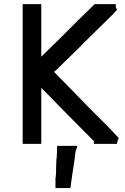

<svg xmlns="http://www.w3.org/2000/svg" viewBox="-20 -699 611 938"><path d="M181.6 -269.5V3.9H163.1H161.1H157.2H147.5H137.7H131.8H125H117.2H109.4H90.8V-678.7H109.4H111.3H115.2H125H133.8H140.6H147.5H155.3H163.1H181.6V-421.9Q197.3 -437.5 273.4 -511.7L365.2 -603.5L442.4 -678.7H450.2H452.1H453.1H467.8H481.4H492.2H502H514.6H526.4H545.9V-663.1L551.8 -651.4L542 -640.6L536.1 -633.8L465.8 -564.5Q394.5 -495.1 347.7 -447.3Q323.2 -422.9 297.9 -399.4Q282.2 -382.8 263.7 -365.2Q253.9 -356.4 244.1 -347.7Q272.5 -318.4 300.8 -290L371.1 -217.8Q395.5 -193.4 419.9 -168Q445.3 -142.6 468.8 -119.1Q470.7 -117.2 511.7 -76.2L560.5 -24.4Q554.7 -12.7 554.7 -11.7L550.8 3.9H535.2H525.4H511.7H497.1H487.3H476.6H467.8H459H438.5V-9.8Q338.9 -110.4 309.6 -139.6Q303.7 -146.5 256.8 -193.4Q256.8 -194.3 226.1 -225.1Q195.3 -255.9 181.6 -269.5ZM309.6 219.7H305.7H303.7H296.9H290H286.1H281.2H275.4H268.6H251V199.2V196.3V191.4V189.5V181.6V179.7Q251 174.8 251 169.9L252 168.9L253.9 145.5Q253.9 133.8 253.9 122.1Q255.9 86.9 255.9 75.2V74.2H256.8Q258.8 43 258.8 33.2V13.7H277.3H280.3H284.2H293H302.7H308.6H316.4H324.2H332H333H358.4L349.6 39.1Q347.7 45.9 344.7 78.1L332 161.1V162.1L329.1 181.6Q328.1 192.4 324.2 219.7Z"/></svg>

Font: LeFont
Style: Default
Weight: 400
Designer: Leryon MEDIA
Version: Version 1.0